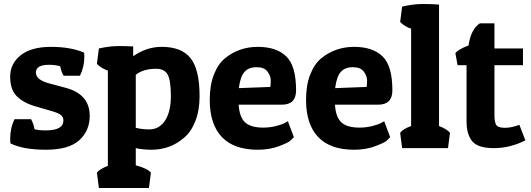

<svg xmlns="http://www.w3.org/2000/svg" viewBox="-20 -743 2664 963"><path d="M226 -418Q160 -418 160 -379Q160 -342 229 -324L308 -303Q430 -271 430 -162Q430 -87 377.5 -39.5Q325 8 210.5 8Q96 8 32 -24Q31 -35 31 -46Q31 -101 53 -145H136Q149 -121 153 -95Q173 -89 210 -89Q298 -89 298 -139Q298 -155 286 -165.5Q274 -176 239 -186L160 -209Q99 -226 65 -259.5Q31 -293 31 -358.5Q31 -424 84 -466Q137 -508 235.5 -508Q334 -508 402 -479Q403 -469 403 -459Q403 -407 381 -363H299Q286 -386 282 -411Q254 -418 226 -418Z M476 -500Q531 -512 575 -512Q619 -512 648 -510V-461Q715 -508 791 -508Q891 -508 936 -451Q981 -394 981 -261Q981 -190 960 -136Q939 -82 903 -52Q834 8 739 8Q698 8 661 0V86Q720 102 737 123L727 200H476L466 123Q479 105 521 89V-389Q486 -401 466 -423ZM729 -94Q779 -94 808 -138.5Q837 -183 837 -261.5Q837 -340 821 -369Q805 -398 763 -398Q699 -398 661 -368V-102Q692 -94 729 -94Z M1273 8Q1153 8 1092.5 -56Q1032 -120 1032 -242Q1032 -316 1053 -369.5Q1074 -423 1110 -452Q1180 -508 1273 -508Q1366 -508 1415.5 -460.5Q1465 -413 1465 -290Q1465 -218 1394 -218H1177Q1181 -155 1209.5 -129Q1238 -103 1300 -103Q1334 -103 1365 -111Q1396 -119 1410 -127L1424 -135L1454 -55Q1448 -48 1436.5 -37.5Q1425 -27 1378.5 -9.5Q1332 8 1273 8ZM1336 -307Q1338 -321 1338 -341Q1338 -361 1322 -383.5Q1306 -406 1266.5 -406Q1227 -406 1206 -382Q1185 -358 1178 -301Z M1756 8Q1636 8 1575.5 -56Q1515 -120 1515 -242Q1515 -316 1536 -369.5Q1557 -423 1593 -452Q1663 -508 1756 -508Q1849 -508 1898.5 -460.5Q1948 -413 1948 -290Q1948 -218 1877 -218H1660Q1664 -155 1692.5 -129Q1721 -103 1783 -103Q1817 -103 1848 -111Q1879 -119 1893 -127L1907 -135L1937 -55Q1931 -48 1919.5 -37.5Q1908 -27 1861.5 -9.5Q1815 8 1756 8ZM1819 -307Q1821 -321 1821 -341Q1821 -361 1805 -383.5Q1789 -406 1749.5 -406Q1710 -406 1689 -382Q1668 -358 1661 -301Z M1997 -710Q2053 -723 2101 -723Q2149 -723 2182 -720V-111Q2221 -96 2237 -77L2227 0H1997L1987 -77Q2001 -96 2042 -111V-599Q2007 -611 1987 -633Z M2460 -626V-500H2603V-416H2460V-163Q2460 -131 2469 -116.5Q2478 -102 2512 -102Q2546 -102 2585 -117L2615 -39Q2538 0 2457.5 0Q2377 0 2348.5 -34.5Q2320 -69 2320 -135V-416H2275L2264 -477Q2280 -496 2330 -515Q2342 -597 2387 -626Z"/></svg>

Font: Patua One
Style: Regular
Weight: 400
Designer: luciano Vergara
Foundry: Luciano Vergara
Version: Version 1.002